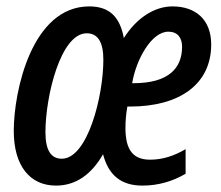

<svg xmlns="http://www.w3.org/2000/svg" viewBox="-20 -570 692 600"><path d="M155 10C219 10 267 -27 302 -88C319 -23 358 10 425 10C474 10 519 -3 560 -27V-104C525 -83 488 -71 449 -71C397 -71 372 -100 372 -170C372 -192 374 -215 378 -237H386C543 -237 640 -308 640 -431C640 -508 592 -550 519 -550C462 -550 406 -513 367 -451C355 -516 323 -550 259 -550C79 -550 23 -284 23 -161C23 -51 74 10 155 10ZM393 -310C405 -383 453 -471 506 -471C535 -471 549 -452 549 -424C549 -357 507 -310 397 -310ZM173 -74C139 -74 122 -101 122 -157C122 -268 169 -466 251 -466C286 -466 303 -438 303 -383C303 -270 254 -74 173 -74Z"/></svg>

Font: Noto Sans UI Condensed Medium
Style: Italic
Weight: 500
Width: 3
Italic angle: -12°
Designer: Monotype Design Team
Foundry: Monotype Imaging Inc.
Version: Version 1.901